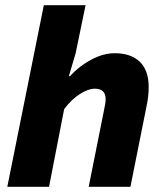

<svg xmlns="http://www.w3.org/2000/svg" viewBox="-20 -716 640 736"><path d="M8 0 148 -696H308L270 -512L244 -424H248Q284 -463 330 -487.5Q376 -512 420 -512Q482 -512 516 -479Q550 -446 550 -382Q550 -348 542 -310L480 0H320L378 -290Q385 -322 385 -335Q385 -376 344 -376Q318 -376 286 -355.5Q254 -335 226 -298L168 0Z"/></svg>

Font: TypoPRO Source Code Pro
Style: Italic
Weight: 900
Italic angle: -11°
Monospace: yes
Designer: Paul D. Hunt, Teo Tuominen
Foundry: Adobe Systems Incorporated
Version: Version 1.030;PS 1.0;hotconv 1.0.84;makeotf.lib2.5.63406